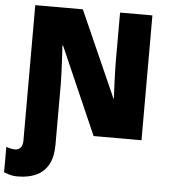

<svg xmlns="http://www.w3.org/2000/svg" viewBox="-80 -770 967 1094"><g transform="rotate(5 403.5 -223.5)"><path d="M63 267Q35 267 14 260.5Q-7 254 -17 250V105Q-12 107 3.5 111Q19 115 35 115Q52 115 64.5 102Q77 89 77 61V-714H349L567 -223H570Q570 -215 569.5 -227.5Q569 -240 567.5 -265Q566 -290 565 -320.5Q564 -351 563 -381.5Q562 -412 562 -434V-714H747V0H473L255 -498H251Q250 -508 251 -497Q252 -486 253.5 -461Q255 -436 256.5 -404Q258 -372 259.5 -339Q261 -306 261 -279V68Q261 139 236 183Q211 227 166.5 247Q122 267 63 267Z"/></g></svg>

Font: Noto Sans Display Black
Style: Regular
Weight: 900
Designer: Monotype Design Team
Foundry: Monotype Imaging Inc.
Version: Version 2.003